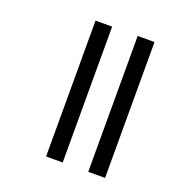

<svg xmlns="http://www.w3.org/2000/svg" viewBox="-115 -724 786 826"><g transform="rotate(20 278.0 -311.0)"><path d="M377 -622V0H454V-622ZM184 -622V0H260V-622Z"/></g></svg>

Font: Noto Sans Condensed
Style: Regular
Weight: 400
Width: 3
Designer: Monotype Design Team
Foundry: Monotype Imaging Inc.
Version: Version 2.013